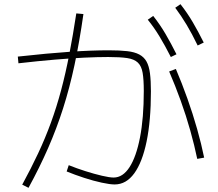

<svg xmlns="http://www.w3.org/2000/svg" viewBox="-20 -866 1040 916"><path d="M795 -594Q767 -649 741 -692Q715 -735 685 -772L711 -790Q744 -748 770 -703.5Q796 -659 822 -607ZM923 -649Q896 -705 870.5 -747.5Q845 -790 816 -829L841 -846Q874 -804 900 -759.5Q926 -715 952 -663ZM86 15Q128 -62 162 -134.5Q196 -207 223 -281Q250 -355 271.5 -435.5Q293 -516 310.5 -606.5Q328 -697 344 -802L378 -799Q359 -666 335.5 -556Q312 -446 281 -349Q250 -252 209.5 -159.5Q169 -67 116 30ZM921 -108Q908 -171 888 -242.5Q868 -314 842 -386Q816 -458 787 -525L819 -537Q848 -469 874 -396Q900 -323 920.5 -250.5Q941 -178 954 -114ZM527 14Q505 14 465.5 5.5Q426 -3 381.5 -17.5Q337 -32 298 -48L308 -78Q345 -63 387.5 -49.5Q430 -36 466.5 -27.5Q503 -19 522 -19Q566 -19 598 -68.5Q630 -118 648 -210.5Q666 -303 666 -432Q666 -486 660.5 -518.5Q655 -551 637.5 -567.5Q620 -584 586.5 -589Q553 -594 496 -594Q445 -594 382 -591Q319 -588 241.5 -581.5Q164 -575 68 -564L65 -596Q210 -612 313.5 -619Q417 -626 499 -626Q551 -626 586.5 -622Q622 -618 644.5 -606Q667 -594 679 -572.5Q691 -551 695.5 -516Q700 -481 700 -430Q700 -291 679.5 -191.5Q659 -92 620.5 -39Q582 14 527 14Z"/></svg>

Font: M PLUS 2 ExtraLight
Style: Regular
Weight: 250
Designer: Coji Morishita
Foundry: UNDERFOREST DESIGN
Version: Version 1.001